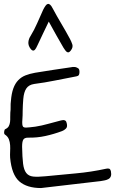

<svg xmlns="http://www.w3.org/2000/svg" viewBox="-20 -951 582 971"><path d="M6.8 -297.9Q19.5 -303.7 24.4 -313Q29.3 -322.3 30.8 -334Q32.2 -345.7 31.7 -357.9Q31.2 -370.1 32.2 -381.8Q34.2 -396.5 33.7 -411.1Q33.2 -425.8 35.2 -440.4Q38.1 -478.5 47.4 -503.9Q56.6 -529.3 72.3 -545.4Q87.9 -561.5 108.9 -569.8Q129.9 -578.1 157.2 -583Q202.1 -590.8 246.6 -597.2Q291 -603.5 335.9 -610.4Q348.6 -613.3 359.4 -612.3Q368.2 -610.4 375.5 -605.5Q382.8 -600.6 381.8 -584Q380.9 -570.3 374 -567.4Q367.2 -564.5 359.4 -563.5Q307.6 -553.7 256.8 -543.5Q206.1 -533.2 153.3 -526.4Q126 -522.5 113.3 -503.9Q100.6 -485.4 97.7 -450.2Q96.7 -435.5 95.7 -420.9Q94.7 -406.2 94.7 -391.6Q94.7 -365.2 93.3 -348.6Q91.8 -332 92.8 -322.3Q93.8 -312.5 97.7 -309.1Q101.6 -305.7 111.3 -305.7Q119.1 -305.7 130.4 -307.1Q141.6 -308.6 159.2 -310.5Q190.4 -315.4 221.7 -324.2Q252.9 -333 284.2 -340.8Q289.1 -341.8 293 -342.8Q296.9 -343.8 300.8 -343.8Q305.7 -343.8 310.5 -340.8Q315.4 -337.9 317.4 -328.1Q322.3 -309.6 313.5 -300.8Q304.7 -292 293.9 -288.1Q252 -272.5 209.5 -263.2Q167 -253.9 123 -254.9Q103.5 -254.9 97.7 -244.6Q91.8 -234.4 91.8 -209Q92.8 -155.3 96.7 -123.5Q100.6 -91.8 112.8 -76.2Q125 -60.5 147.9 -58.1Q170.9 -55.7 210 -59.6Q287.1 -67.4 363.8 -74.2Q440.4 -81.1 516.6 -97.7Q524.4 -99.6 531.2 -98.1Q538.1 -96.7 541 -84Q546.9 -54.7 527.3 -44.9Q517.6 -40 508.3 -38.6Q499 -37.1 489.3 -35.2Q410.2 -26.4 334 -17.1Q257.8 -7.8 187.5 0Q116.2 0 77.6 -33.7Q39.1 -67.4 31.2 -153.3Q30.3 -168 31.2 -184.6Q32.2 -201.2 31.2 -216.8Q30.3 -232.4 24.9 -246.6Q19.5 -260.7 4.9 -270.5Q0 -273.4 1 -284.7Q2 -295.9 6.8 -297.9ZM226.6 -841.8Q210.9 -810.5 197.3 -780.8Q183.6 -751 169.9 -722.7Q167 -715.8 163.1 -709Q159.2 -702.1 155.3 -698.2Q151.4 -694.3 146 -695.3Q140.6 -696.3 134.8 -704.1Q122.1 -720.7 123.5 -737.8Q125 -754.9 134.8 -769.5Q153.3 -799.8 168 -833.5Q182.6 -867.2 198.2 -901.4Q204.1 -913.1 209.5 -920.9Q214.8 -928.7 220.7 -930.7Q226.6 -932.6 232.9 -927.7Q239.3 -922.9 246.1 -909.2Q267.6 -869.1 290 -831.5Q312.5 -793.9 334 -753.9Q340.8 -741.2 345.7 -726.6Q350.6 -711.9 337.9 -695.3Q332 -687.5 327.1 -686.5Q322.3 -685.5 317.9 -688.5Q313.5 -691.4 309.1 -697.8Q304.7 -704.1 300.8 -710Q282.2 -741.2 264.2 -773.9Q246.1 -806.6 226.6 -841.8Z"/></svg>

Font: Scriphy
Style: Regular
Weight: 400
Designer: Ala M. Lockhart
Foundry: Ala M. Lockhart
Version: Version 1.0 2021